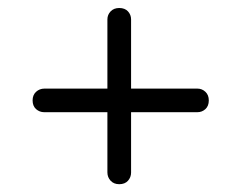

<svg xmlns="http://www.w3.org/2000/svg" viewBox="-20 -592 604 480"><path d="M61.5 -341Q61.5 -354.5 70.2 -362.5Q79 -370.5 91 -370.5H473.5Q485 -370.5 493.5 -362.5Q502 -354.5 502 -341Q502 -327 493.5 -319.2Q485 -311.5 473.5 -311.5H90.5Q79 -311.5 70.2 -319.2Q61.5 -327 61.5 -341ZM278.1 -131.5Q264.6 -131.5 256.5 -140.2Q248.5 -149 248.5 -161V-543.5Q248.5 -555 256.5 -563.5Q264.6 -572 278.1 -572Q292.2 -572 300 -563.5Q307.7 -555 307.7 -543.5V-160.5Q307.7 -149 300 -140.2Q292.2 -131.5 278.1 -131.5Z"/></svg>

Font: Fraunces 9pt S000 SemiBold
Style: Regular
Weight: 600
Version: Version 1.000; ttfautohint (v1.8.3)